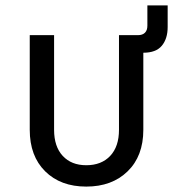

<svg xmlns="http://www.w3.org/2000/svg" viewBox="-20 -680 640 710"><path d="M90 -200V-550H180V-200Q180 -138 212 -103.5Q244 -69 299 -69Q355 -69 387.5 -103.5Q420 -138 420 -200V-550H490Q507 -550 516 -559Q525 -568 525 -585V-660H600V-580Q600 -537 578.5 -511Q557 -485 510 -485V-200Q510 -103 452 -46.5Q394 10 299 10Q204 10 147 -46.5Q90 -103 90 -200Z"/></svg>

Font: JetBrains Mono
Style: Regular
Weight: 400
Monospace: yes
Designer: Philipp Nurullin, Konstantin Bulenkov
Foundry: JetBrains
Version: Version 2.305